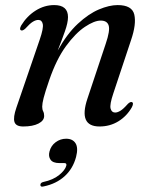

<svg xmlns="http://www.w3.org/2000/svg" viewBox="-20 -476 581 737"><path d="M61 -359.5Q53 -363 61.5 -378.5Q83.5 -414.5 117 -435.5Q150.5 -456.5 188 -456.5Q241 -456.5 241 -410.5Q241 -389 229.2 -355.8Q217.5 -322.5 201.5 -282Q237.5 -346.5 278.8 -384.8Q320 -423 359.8 -439.8Q399.5 -456.5 431.5 -456.5Q487 -456.5 495.5 -420Q504 -383.5 483 -322L415 -117.5Q400.5 -74.5 404.5 -59.2Q408.5 -44 422 -44Q431 -44 442.5 -51Q454 -58 470.5 -77Q480.5 -86.5 486.5 -84Q494.5 -80.5 486 -64Q466.5 -30 434.2 -10.2Q402 9.5 362 9.5Q280 9.5 315.5 -97L386 -308.5Q403 -358.5 397.2 -377.8Q391.5 -397 366.5 -397Q342 -397 306 -373Q270 -349 233.2 -298.8Q196.5 -248.5 169 -168.5Q153 -122 147.5 -100.2Q142 -78.5 142 -66.5Q142 -55.5 145.8 -48.5Q149.5 -41.5 149.5 -31Q149.5 -13 127.8 -1.8Q106 9.5 69 9.5Q41 9.5 35.5 -8Q30 -25.5 43 -63L132.5 -324Q147.5 -367.5 144.2 -383.5Q141 -399.5 127 -399.5Q117.5 -399.5 106 -392.5Q94.5 -385.5 77 -366Q67 -357 61 -359.5ZM208 150Q183 150 174 137Q165 124 170 105.5Q175.5 83.5 193.5 70Q211.5 56.5 234 56.5Q259 56.5 270 74Q281 91.5 272 126.5Q260 171.5 228 200.5Q196 229.5 148 239.5Q135 243 135 234Q135 225 146.5 222.5Q184 214.5 207 195.8Q230 177 234.5 160Q237 150 227 150Z"/></svg>

Font: Fraunces 72pt
Style: Italic
Weight: 400
Italic angle: -16°
Version: Version 1.000;[b76b70a41]